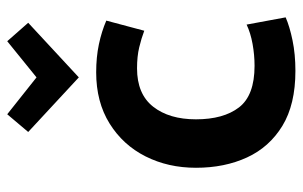

<svg xmlns="http://www.w3.org/2000/svg" viewBox="-173 -651 837 531"><g transform="rotate(-90 245.5 -385.5)"><path d="M315 13Q222 13 163 -23Q104 -59 75.5 -121Q47 -183 47 -262Q47 -339 78.5 -401.5Q110 -464 169.5 -501Q229 -538 311 -538Q353 -538 388.5 -530.5Q424 -523 454 -510L426 -405Q405 -413 380 -419Q355 -425 322 -425Q251 -425 216 -380.5Q181 -336 181 -262Q181 -186 214 -143Q247 -100 329 -100Q359 -100 389.5 -105.5Q420 -111 443 -122L463 -14Q438 -3 399.5 5Q361 13 315 13ZM297 -586 146 -726 195 -784 297 -703 397 -784 448 -726Z"/></g></svg>

Font: Ubuntu Sans
Style: Bold
Weight: 700
Designer: Dalton Maag Ltd
Foundry: Dalton Maag Ltd
Version: Version 1.006; ttfautohint (v1.8.4.7-5d5b)